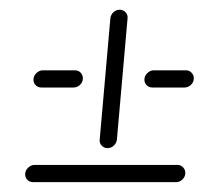

<svg xmlns="http://www.w3.org/2000/svg" viewBox="-20 -458 417 393"><path d="M31.5 -101.1Q31.5 -108.9 37.4 -114.6Q43.3 -120.4 50.7 -120.4H343Q350 -120.4 354.6 -115.6Q359.3 -110.7 359.3 -104.1Q359.3 -96.3 353.5 -90.7Q347.8 -85.2 340.4 -85.2H47.8Q40.7 -85.2 36.1 -89.8Q31.5 -94.4 31.5 -101.1ZM48.5 -294.8Q48.5 -302.6 54.4 -308.3Q60.4 -314.1 67.8 -314.1H133.3Q140.4 -314.1 145 -309.3Q149.6 -304.4 149.6 -297.8Q149.6 -290 143.9 -284.4Q138.1 -278.9 130.7 -278.9H64.8Q57.8 -278.9 53.1 -283.5Q48.5 -288.1 48.5 -294.8ZM200 -154.8Q193 -154.8 188.1 -160Q183.3 -165.2 184.1 -172.6L205.9 -420.4Q206.7 -427.8 212.2 -433Q217.8 -438.1 225.2 -438.1Q232.2 -438.1 237 -433Q241.9 -427.8 241.1 -420.4L219.3 -172.6Q218.5 -165.2 213 -160Q207.4 -154.8 200 -154.8ZM275.6 -294.8Q275.6 -302.6 281.5 -308.3Q287.4 -314.1 294.8 -314.1H360.4Q367.4 -314.1 372 -309.3Q376.7 -304.4 376.7 -297.8Q376.7 -290 370.9 -284.4Q365.2 -278.9 357.8 -278.9H291.9Q284.8 -278.9 280.2 -283.5Q275.6 -288.1 275.6 -294.8Z"/></svg>

Font: 26F Galaxy Sans Light
Style: Italic
Weight: 300
Italic angle: -5°
Designer: C₂₉H₂₅N₃O₅
Version: Version 1.200